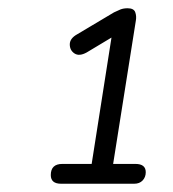

<svg xmlns="http://www.w3.org/2000/svg" viewBox="-20 -727 420 465"><path d="M128 -282Q103 -282 103 -303Q103 -330 131 -330H202L250 -636L190 -600Q172 -590 160.5 -597.5Q149 -605 149 -619.5Q149 -634 167 -644L256 -697Q264 -701 271.5 -704Q279 -707 289 -707Q304 -707 307.5 -697.5Q311 -688 309 -677L254 -330H308Q333 -330 333 -310Q333 -298 325.5 -290Q318 -282 305 -282Z"/></svg>

Font: Nunito Light
Style: Italic
Weight: 300
Italic angle: -9°
Designer: Vernon Adams
Foundry: Vernon Adams
Version: Version 3.601; ttfautohint (v1.8.2.53-6de2)